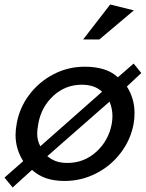

<svg xmlns="http://www.w3.org/2000/svg" viewBox="-47 -791 647 852"><path d="M452 -276Q452 -260 449 -242Q435 -167 380.5 -117.5Q326 -68 252 -68Q223 -68 202 -75.5Q181 -83 163 -98L439 -340Q452 -309 452 -276ZM118 -198Q118 -215 123 -242Q136 -316 189.5 -365.5Q243 -415 316 -415Q373 -415 406 -384L132 -142Q118 -167 118 -198ZM9 41 95 -37Q123 -12 158 0Q193 12 240 12Q314 12 379.5 -21.5Q445 -55 489 -113Q533 -171 546 -242Q550 -265 550 -289Q550 -354 516 -407L580 -467L546 -509L476 -448Q426 -495 329 -495Q255 -495 190.5 -461.5Q126 -428 82.5 -370Q39 -312 27 -242Q22 -214 22 -192Q22 -130 56 -76L-27 -3ZM322 -616H394L547 -745L442 -771Z"/></svg>

Font: Geom
Style: Italic
Weight: 400
Italic angle: -10°
Version: Version 1.102